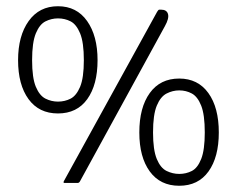

<svg xmlns="http://www.w3.org/2000/svg" viewBox="-20 -587 759 616"><path d="M166 -223Q105 -223 71.5 -269Q38 -315 38 -394Q38 -472 72 -519.5Q106 -567 166 -567Q226 -567 259.5 -519.5Q293 -472 293 -394Q293 -315 260 -269Q227 -223 166 -223ZM187 0Q182 0 185 -6L484 -549Q488 -556 491 -556H497Q515 -556 519 -542Q523 -528 509 -503L237 -6Q234 0 229 0ZM166 -261Q188 -261 206.5 -270.5Q225 -280 237 -308.5Q249 -337 249 -394Q249 -451 237 -480Q225 -509 206.5 -518.5Q188 -528 166 -528Q145 -528 126 -518.5Q107 -509 95 -480Q83 -451 83 -394Q83 -337 95 -308.5Q107 -280 126 -270.5Q145 -261 166 -261ZM555 9Q494 9 460.5 -37Q427 -83 427 -162Q427 -242 460.5 -288.5Q494 -335 555 -335Q615 -335 648.5 -288.5Q682 -242 682 -162Q682 -83 649 -37Q616 9 555 9ZM555 -29Q577 -29 595.5 -38.5Q614 -48 625.5 -77Q637 -106 637 -162Q637 -219 625.5 -248Q614 -277 595.5 -287Q577 -297 555 -297Q534 -297 514.5 -287Q495 -277 483 -248Q471 -219 471 -162Q471 -106 483 -77Q495 -48 514.5 -38.5Q534 -29 555 -29Z"/></svg>

Font: Zain Light
Style: Regular
Weight: 300
Designer: Zain,Boutros
Foundry: Mobile Telecommunications Company (Zain), 2024
Version: Version 1.51; ttfautohint (v1.8.4)